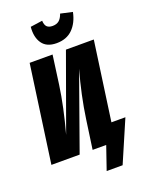

<svg xmlns="http://www.w3.org/2000/svg" viewBox="-196 -1030 988 1291"><g transform="rotate(-20 298.0 -385.0)"><path d="M314 -756.8Q243.2 -756.8 211.7 -801.8Q180.2 -846.7 187 -919.9L272.9 -932.1Q274.4 -901.4 287.8 -888.2Q301.3 -875 328.1 -875Q356.4 -875 374.3 -889.6Q392.1 -904.3 402.8 -936L487.8 -917Q472.7 -843.3 429.2 -800Q385.7 -756.8 314 -756.8ZM477.1 -130.9H577.1L449.2 166H335L392.1 0H294.9L324.2 -207Q347.7 -372.1 396 -543.9L202.1 0H0L97.2 -694.8H261.2L232.9 -487.8Q211.9 -338.4 162.1 -155.8L356.9 -694.8H556.2Z"/></g></svg>

Font: Fira Sans Compressed ExtraBold
Style: Italic
Weight: 800
Width: 3
Italic angle: -8°
Designer: Carrois Corporate & Edenspiekermann AG
Foundry: Carrois Corporate GbR & Edenspiekermann AG
Version: Version 4.203;PS 004.203;hotconv 1.0.88;makeotf.lib2.5.64775